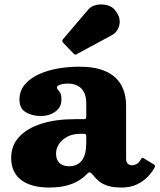

<svg xmlns="http://www.w3.org/2000/svg" viewBox="-20 -828 713 858"><path d="M308 -589.5Q313 -584.5 316 -583.8Q319 -583 324.5 -587L478.5 -670Q506.5 -685 513.5 -717Q520.5 -749 495.5 -781Q482 -799 458 -805Q434 -811 410.8 -806Q387.5 -801 374.5 -785.5L262.5 -654Q254 -645.5 262.5 -636.5ZM30 -123Q30 -57.5 74.5 -23.8Q119 10 199.5 10Q245 10 277.5 1.2Q310 -7.5 332 -21.2Q354 -35 368 -50Q376 -58.5 381.5 -57.8Q387 -57 396.5 -45Q408 -29.5 423.8 -17Q439.5 -4.5 463.2 2.8Q487 10 523 10H523.5Q562 10 590.8 -3.5Q619.5 -17 639.8 -37.8Q660 -58.5 671.5 -80.5Q675 -88.5 668.5 -92.5L622 -121Q615.5 -126 610.5 -117.5Q601 -100.5 590.5 -95Q580 -89.5 569.5 -89.5Q559 -89.5 551.2 -96.5Q543.5 -103.5 543.5 -118.5V-353.5Q543.5 -410.5 520.5 -450Q497.5 -489.5 451.2 -509.8Q405 -530 335 -530Q286 -530 238.5 -521.8Q191 -513.5 152.2 -495.5Q113.5 -477.5 90.2 -449.5Q67 -421.5 67 -382Q67 -343.5 95.2 -326.5Q123.5 -309.5 163 -309.5Q199.5 -309.5 227 -329Q254.5 -348.5 254.5 -382Q254.5 -403.5 249.5 -412.5Q244.5 -421.5 239.5 -426Q234.5 -430.5 234.5 -437Q234.5 -442 241 -446Q247.5 -450 258.5 -452.2Q269.5 -454.5 282 -454.5Q309.5 -454.5 328 -444.2Q346.5 -434 356 -414.5Q365.5 -395 365.5 -367V-308.5Q365.5 -299.5 363.2 -297.5Q361 -295.5 352.5 -295.5H314.5Q228.5 -295.5 164.5 -275Q100.5 -254.5 65.2 -216Q30 -177.5 30 -123ZM230.5 -141.5Q230.5 -165.5 244.2 -185.5Q258 -205.5 282.2 -217.8Q306.5 -230 338.5 -230H355.5Q365.5 -230 365.5 -220V-191Q365.5 -136.5 345.8 -110.8Q326 -85 288.5 -85Q262 -85 246.2 -99.2Q230.5 -113.5 230.5 -141.5Z"/></svg>

Font: Besley ExtraBold
Style: Regular
Weight: 800
Designer: Owen Earl
Foundry: indestructible type*
Version: Version 2.001